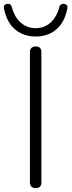

<svg xmlns="http://www.w3.org/2000/svg" viewBox="-48 -968 368 988"><path d="M165 -364V-700C165 -719 155 -729 136 -729C117 -729 106 -719 106 -700V-364V-29C106 -10 117 0 136 0C155 0 165 -10 165 -29ZM259 -834C281 -861 293 -894 299 -926C301 -939 295 -946 282 -948C269 -950 259 -943 257 -930C243 -876 205 -823 136 -823C66 -823 27 -876 13 -931C10 -944 2 -950 -11 -948C-24 -946 -30 -939 -28 -926C-22 -894 -10 -861 12 -834C39 -803 79 -780 136 -780C193 -780 233 -803 259 -834Z"/></svg>

Font: GenSenRounded2 TW L
Style: Regular
Weight: 300
Version: Version 2.100;PS 2.1;hotconv 16.6.51;makeotf.lib2.5.65220 DE